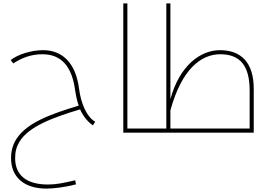

<svg xmlns="http://www.w3.org/2000/svg" viewBox="-20 -780 1568 1129"><path d="M253 329C290 329 359 322 427 304L422 280C354 296 311 305 262 305C133 305 69 248 69 150C69 112 77 82 94 54C149 -37 292 -89 451 -137C463 -108 491 -66 526 -43L540 -64C490 -92 456 -172 445 -257C426 -410 346 -485 234 -485C160 -485 82 -458 43 -427L58 -407C107 -439 161 -461 230 -461C345 -461 403 -383 421 -254C429 -197 441 -164 443 -159C284 -111 140 -60 78 35C57 67 45 104 45 150C45 260 120 329 253 329Z M873 -24H729V-760H705V0H873C876 0 878 -2 878 -5V-20C878 -23 876 -24 873 -24Z M863 0H1472V-258C1472 -411 1399 -485 1273 -485C1160 -485 1036 -396 982 -197V-760H958V-24H863C860 -24 858 -23 858 -20V-5C858 -2 860 0 863 0ZM1448 -24H982V-131C1048 -373 1162 -461 1275 -461C1391 -461 1448 -395 1448 -247Z"/></svg>

Font: Noto Kufi Arabic Thin
Style: Regular
Weight: 100
Designer: Monotype Design Team, David Williams, Khaled Hosny
Foundry: Google LLC
Version: Version 2.109